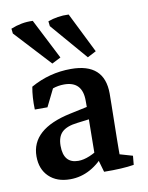

<svg xmlns="http://www.w3.org/2000/svg" viewBox="-70 -620 522 679"><g transform="rotate(-10 191.0 -280.5)"><path d="M227.5 -52.7Q227.5 -93.3 228.5 -135.5Q229.5 -177.7 229.5 -214.8V-257.3Q229.5 -326.7 164.1 -326.7Q121.1 -326.7 83.5 -298.3L46.9 -257.3Q45.4 -302.2 52.2 -338.4Q119.6 -376.5 197.3 -376.5Q317.4 -376.5 317.4 -267.1Q317.4 -253.4 316.9 -225.6Q316.4 -197.8 315.9 -166Q315.4 -134.3 314.9 -106.7Q314.5 -79.1 314.5 -64.5ZM46.9 -257.3 53.2 -313.5 133.8 -341.3 92.3 -257.3ZM127.9 7.3Q80.1 7.3 52 -19.8Q23.9 -46.9 23.9 -92.8Q23.9 -190.9 167.5 -221.2L250 -238.8L256.3 -193.4L186.5 -184.6Q148.4 -180.2 131.3 -163.8Q114.3 -147.5 114.3 -114.7Q114.3 -51.8 167.5 -51.8Q204.6 -51.8 255.9 -88.4L264.6 -67.9Q205.1 7.3 127.9 7.3ZM250 2 231 -64 314.5 -85.9V-29.8L301.3 -53.2L360.4 -36.1L357.4 -3.9Q316.4 2.9 250 2ZM263.7 -406.7 150.4 -538.6 148.4 -556.2Q165.5 -562.5 184.1 -565.4Q202.6 -568.4 223.1 -567.4L294.9 -422.9ZM136.2 -406.7 17.1 -535.6 15.1 -553.2Q34.2 -561 53.7 -564.7Q73.2 -568.4 94.2 -567.4L168 -422.9Z"/></g></svg>

Font: Markazi Text Medium
Style: Regular
Weight: 500
Designer: Borna Izadpanah (Arabic designer), Fiona Ross (Arabic design director) and Florian Runge (Latin designer)
Foundry: Borna Izadpanah and Florian Runge
Version: Version 1.001